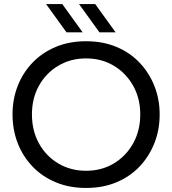

<svg xmlns="http://www.w3.org/2000/svg" viewBox="-20 -917 852 950"><path d="M406 13Q323 13 256 -15Q189 -43 141 -93Q93 -143 67.5 -209Q42 -275 42 -351Q42 -426 67.5 -491.5Q93 -557 141 -607Q189 -657 256 -685Q323 -713 406 -713Q489 -713 556 -685Q623 -657 670.5 -607Q718 -557 744 -491.5Q770 -426 770 -351Q770 -275 744 -209Q718 -143 670.5 -93Q623 -43 556 -15Q489 13 406 13ZM406 -72Q483 -72 543.5 -108.5Q604 -145 639 -208Q674 -271 674 -351Q674 -430 639 -492.5Q604 -555 543.5 -591.5Q483 -628 406 -628Q329 -628 268 -591.5Q207 -555 172.5 -492.5Q138 -430 138 -351Q138 -271 172.5 -208Q207 -145 268 -108.5Q329 -72 406 -72ZM472 -757 371 -897H451L552 -757ZM309 -757 208 -897H288L389 -757Z"/></svg>

Font: MuseoModerno
Style: Regular
Weight: 400
Designer: Pablo Cosgaya, Héctor Gatti, Marcela Romero, and the Authors of The MuseoModerno Project.
Foundry: Omnibus-Type Team
Version: Version 1.001